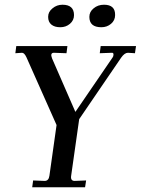

<svg xmlns="http://www.w3.org/2000/svg" viewBox="-20 -792 595 812"><path d="M453.1 -568.8 401.9 -566.9 405.8 -597.2H555.2L550.8 -566.9L521 -568.8Q506.8 -568.8 492.2 -547.9L314.9 -288.1L280.8 -47.9Q277.8 -26.9 295.9 -26.9L344.2 -28.8L339.8 0H116.2L120.1 -28.8L168.9 -26.9Q186 -26.9 189 -48.8L219.2 -263.2L91.8 -549.8Q83 -568.8 73.2 -568.8L44.9 -566.9L48.8 -597.2H265.1L261.2 -566.9L208 -568.8Q190.9 -568.8 200.2 -544.9L298.8 -318.8L456.1 -548.8Q460 -553.7 460 -561.5Q460 -569.3 453.1 -568.8ZM408.7 -676.8Q357.9 -676.8 357.9 -720.7Q357.9 -742.2 376 -756.8Q394 -772 419.9 -772Q467.8 -772 466.8 -728Q466.8 -706.1 449.7 -691.4Q432.6 -676.8 408.7 -676.8ZM244.1 -772Q293 -772 293 -728Q293 -706.1 275.9 -691.4Q258.8 -676.8 234.9 -676.8Q210.9 -676.8 197.3 -688Q183.6 -699.2 183.6 -720.7Q183.6 -742.2 202.1 -756.8Q220.2 -772 244.1 -772Z"/></svg>

Font: Unna-Italic
Style: Italic
Weight: 400
Italic angle: -8°
Designer: Jorge de Buen U.
Foundry: Omnibus-Type
Version: Version 2.006;PS 002.006;hotconv 1.0.70;makeotf.lib2.5.58329